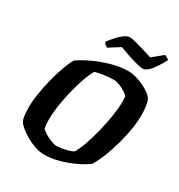

<svg xmlns="http://www.w3.org/2000/svg" viewBox="-211 -1066 1127 1207"><g transform="rotate(30 352.5 -462.0)"><path d="M287 0Q255 0 220 -12Q185 -24 154 -42Q123 -60 101 -78.5Q79 -97 71 -110Q63 -125 59.5 -150Q56 -175 56 -219Q56 -252 63.5 -302.5Q71 -353 84.5 -409.5Q98 -466 116 -517.5Q134 -569 154 -605Q193 -633 250 -659.5Q307 -686 369.5 -703Q432 -720 486 -720Q518 -720 557.5 -707Q597 -694 630.5 -673.5Q664 -653 678 -632Q695 -592 695 -521Q695 -474 686 -418Q677 -362 661 -304Q645 -246 624.5 -193.5Q604 -141 580 -102Q549 -78 500 -54.5Q451 -31 395 -15.5Q339 0 287 0ZM326 -86Q342 -86 365.5 -90Q389 -94 411 -100Q433 -106 445 -114Q464 -145 482.5 -197.5Q501 -250 516 -311.5Q531 -373 540 -432Q549 -491 549 -535Q549 -559 547 -571Q542 -581 521.5 -594.5Q501 -608 476.5 -617.5Q452 -627 436 -627Q408 -627 369 -622Q330 -617 302 -609Q283 -577 265.5 -527Q248 -477 234 -419Q220 -361 212 -306Q204 -251 204 -209Q204 -173 209 -145Q215 -134 238.5 -120Q262 -106 287.5 -96Q313 -86 326 -86ZM554 -778Q538 -778 506.5 -786.5Q475 -795 439 -807Q403 -819 374 -830L295 -780Q289 -784 279.5 -791Q270 -798 268 -809Q285 -831 306 -854.5Q327 -878 348.5 -893.5Q370 -909 388 -909Q403 -909 433 -901Q463 -893 498 -882.5Q533 -872 560 -863L635 -924Q640 -920 649.5 -916Q659 -912 666 -904Q651 -875 632.5 -846Q614 -817 593.5 -797.5Q573 -778 554 -778Z"/></g></svg>

Font: Texturina ExtraBold
Style: Italic
Weight: 800
Italic angle: -11°
Designer: Guillermo Torres Carreño
Foundry: Omnibus-Type
Version: Version 1.002; ttfautohint (v1.8.3)